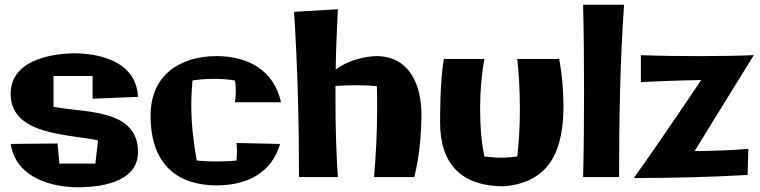

<svg xmlns="http://www.w3.org/2000/svg" viewBox="-20 -756 3212 811"><path d="M563 -114C563 -299 334 -279 206 -305V-435H371V-339L563 -347C555 -501 393 -531 289 -531C159 -527 25 -486 25 -359C25 -183 273 -190 394 -163L383 -65H231L223 -150L25 -148C49 0 206 35 310 35C435 35 563 1 563 -114Z M1167 -324C1137 -460 1027 -519 895 -519C747 -519 616 -444 616 -268C616 -51 740 27 895 27C1022 27 1127 -24 1163 -148L979 -152C980 -141 981 -129 981 -117C981 -105 980 -92 979 -78C950 -75 923 -74 895 -74C867 -74 840 -75 811 -78C797 -156 788 -234 788 -313C788 -347 790 -381 793 -416C824 -421 855 -423 885 -423C915 -423 944 -421 972 -416C975 -401 976 -387 976 -372C976 -356 975 -340 972 -324Z M1760 -275C1760 -393 1712 -519 1569 -519C1569 -519 1473 -519 1398 -462C1399 -547 1403 -632 1407 -717L1222 -706C1237 -474 1243 -242 1243 -8H1407C1400 -116 1397 -223 1397 -330V-393C1426 -395 1456 -396 1485 -396C1514 -396 1543 -395 1572 -392C1573 -360 1573 -327 1573 -295C1573 -199 1568 -104 1560 -8H1730C1752 -97 1760 -189 1760 -275Z M2360 -310C2360 -361 2356 -431 2342 -507H2165C2172 -443 2176 -369 2176 -294C2176 -225 2172 -156 2165 -95C2142 -92 2118 -90 2096 -90C2073 -90 2050 -92 2026 -95C2013 -156 2008 -226 2008 -295C2008 -369 2014 -443 2026 -507H1855C1838 -415 1839 -251 1839 -238C1839 -62 1930 31 2108 31C2317 14 2360 -143 2360 -310Z M2443 -736C2446 -612 2447 -488 2447 -364C2447 -245 2446 -127 2443 -8H2595C2595 -249 2599 -491 2616 -736Z M3164 -523C3086 -520 3008 -519 2930 -519C2849 -519 2767 -520 2687 -523V-409C2780 -415 2942 -418 2942 -418C2942 -418 2761 -148 2657 -4C2820 -4 2980 -8 3138 -17L3141 -127C3065 -121 2980 -118 2914 -118Z"/></svg>

Font: Galindo
Style: Regular
Weight: 400
Designer: Astigmatic (AOETI)
Foundry: Astigmatic (AOETI)
Version: Version 1.000